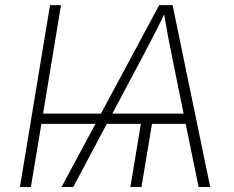

<svg xmlns="http://www.w3.org/2000/svg" viewBox="-20 -748 936 768"><path d="M224.1 -727.5 152.3 -293.5H383.8L616.7 -727.5H670.4L820.8 0H774.4L722.7 -252.4H587.9L545.9 0H501.5L543.5 -252.4H407.2L272.9 0H226.1L361.8 -252.4H145.5L103.5 0H59.6L180.2 -727.5ZM429.2 -293.5H714.4L668 -522Q660.6 -557.1 652.8 -598.6Q645 -640.1 636.7 -690.4Q612.3 -640.1 590.8 -598.6Q569.3 -557.1 550.8 -522Z"/></svg>

Font: Inter Extra Light
Style: Italic
Weight: 200
Italic angle: -9.39999°
Designer: Rasmus Andersson
Foundry: rsms
Version: Version 4.000;git-3c8e0fc